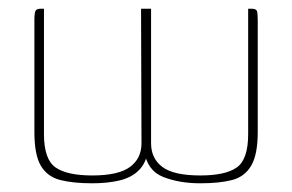

<svg xmlns="http://www.w3.org/2000/svg" viewBox="-20 -419 671 441"><path d="M192 2Q148 2 118.5 -5.5Q89 -13 74 -38Q59 -63 59 -116V-373Q59 -389 61.5 -394Q64 -399 74 -399H81V-111Q81 -53 107.5 -34.5Q134 -16 192 -16Q252 -16 278.5 -35.5Q305 -55 305 -90L304 -399H327V-90Q327 -55 353 -35.5Q379 -16 440 -16Q498 -16 524 -34.5Q550 -53 550 -111V-399H557Q568 -399 570 -394Q572 -389 572 -373V-116Q572 -64 557 -38.5Q542 -13 513 -5.5Q484 2 440 2Q392 2 355 -12.5Q318 -27 311 -73L320 -74Q316 -45 299 -28Q282 -11 254.5 -4.5Q227 2 192 2Z"/></svg>

Font: Genos Thin Thin
Style: Regular
Weight: 250
Version: Version 1.010